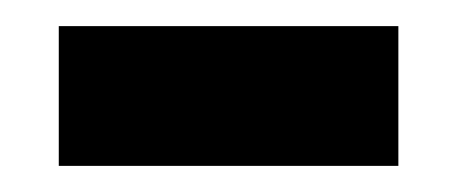

<svg xmlns="http://www.w3.org/2000/svg" viewBox="-20 -346 350 147"><path d="M25 -219V-326H285V-219Z"/></svg>

Font: Noto Serif Kannada
Style: Bold
Weight: 700
Version: Version 2.003